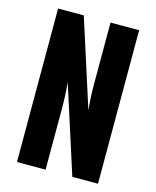

<svg xmlns="http://www.w3.org/2000/svg" viewBox="-111 -812 722 888"><g transform="rotate(15 250.0 -367.5)"><path d="M56 0V-735H179L313 -317Q310 -348 308.5 -379Q307 -410 307 -441V-735H444V0H321L187 -418Q190 -387 191.5 -356Q193 -325 193 -294V0Z"/></g></svg>

Font: Iosevka Heavy
Style: Regular
Weight: 900
Monospace: yes
Designer: Belleve Invis
Foundry: Belleve Invis
Version: Version 32.5.0; ttfautohint (v1.8.4)